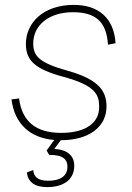

<svg xmlns="http://www.w3.org/2000/svg" viewBox="-20 -562 539 786"><path d="M173 204C237 204 284 176 284 116C284 76 256 50 202 48L229 12C346 12 416 -44 416 -126C416 -186 388 -236 258 -272C144 -304 116 -330 116 -384C116 -460 182 -512 278 -512C372 -512 416 -473 422 -379L453 -385C447 -487 384 -542 282 -542C159 -542 86 -470 86 -382C86 -314 124 -279 238 -248C372 -212 386 -174 386 -124C386 -58 330 -18 230 -18C127 -18 70 -65 58 -159L27 -155C40 -53 105 3 202 11L171 54L181 72C241 72 256 92 256 121C256 161 223 178 177 178C133 178 118 160 116 134L90 144C94 182 121 204 173 204Z"/></svg>

Font: Geist Thin
Style: Italic
Weight: 100
Italic angle: -12°
Designer: Basement.studio, Andrés Briganti, Mateo Zaragoza
Foundry: Basement.studio, Vercel, Andrés Briganti, Guido Ferreyra, Mateo Zaragoza
Version: Version 1.500